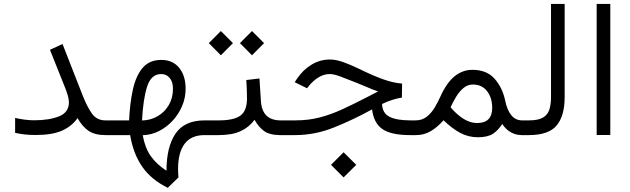

<svg xmlns="http://www.w3.org/2000/svg" viewBox="-20 -672 3135 955"><path d="M55.2 -85.4Q106.9 -73.7 149.9 -73.7Q224.6 -73.7 273.7 -93.3Q322.8 -112.8 322.8 -163.6Q322.8 -178.7 316.7 -199Q310.5 -219.2 304.7 -233.4L228.5 -424.3L291 -453.1L389.6 -201.2Q413.1 -140.6 437.5 -106.9Q461.9 -73.2 504.4 -73.2H524.9V0H504.4Q452.1 0 420.9 -21Q389.6 -42 365.7 -84.5Q336.4 -43 287.4 -21.7Q238.3 -0.5 157.2 -0.5Q126.5 -0.5 101.8 -3.4Q77.1 -6.3 55.2 -11.2Z M814.5 262.2Q732.9 222.2 687.7 157.5Q642.6 92.8 627.4 0H505.4V-73.2H622.1Q626 -158.2 640.9 -226.3Q655.8 -294.4 689.2 -334.2Q722.7 -374 782.7 -374Q838.9 -374 871.1 -334.7Q903.3 -295.4 903.3 -230.5Q903.3 -186 886 -145Q868.7 -104 838.6 -71.5Q808.6 -39.1 770.3 -19.8Q731.9 -0.5 689.9 0.5Q701.2 63.5 729.7 104.2Q758.3 145 808.1 177.2Q808.1 59.1 852.8 -7.1Q897.5 -73.2 997.6 -73.2H1014.2V0H996.6Q931.2 0 898.4 43.2Q865.7 86.4 865.7 168.5Q865.7 177.7 866.2 188.7Q866.7 199.7 867.7 210.4ZM686.5 -72.8Q729.5 -73.7 764.4 -94.2Q799.3 -114.7 819.8 -149.9Q840.3 -185.1 840.3 -230.5Q840.3 -265.1 824 -284.4Q807.6 -303.7 781.7 -303.7Q731.9 -303.7 711.9 -241.7Q691.9 -179.7 686.5 -72.8Z M1388.7 0H1375.5Q1321.3 0 1293.5 -20.3Q1265.6 -40.5 1246.1 -76.2Q1219.7 -39.6 1177.2 -19.8Q1134.8 0 1067.4 0H994.6V-73.2H1068.4Q1142.1 -73.2 1175 -96.4Q1208 -119.6 1208.5 -181.6Q1208.5 -204.1 1207.5 -228Q1206.5 -252 1205.1 -273.9L1270.5 -281.7L1277.8 -168.5Q1284.2 -73.2 1376 -73.2H1388.7ZM1173.3 -457.5 1233.4 -517.6 1293.5 -457.5 1233.4 -397ZM1018.6 -457.5 1078.6 -517.6 1138.7 -457.5 1078.6 -397Z M1626.5 147.9 1689 85.4 1752 147.9 1689 210.4ZM1979 -186.5Q1959 -183.6 1933.8 -176Q1908.7 -168.5 1880.4 -154.8Q1881.8 -109.4 1917 -91.3Q1952.1 -73.2 2022 -73.2H2048.3V0H2020Q1925.8 0 1882.3 -29.8Q1838.9 -59.6 1830.6 -127.9Q1738.3 -77.1 1642.8 -38.6Q1547.4 0 1447.3 0H1369.1V-73.2H1448.7Q1513.2 -73.2 1568.6 -87.4Q1624 -101.6 1681.2 -127.7Q1738.3 -153.8 1807.1 -189.5L1860.8 -217.3Q1843.8 -222.7 1834.2 -226.6Q1824.7 -230.5 1808.3 -237.5Q1792 -244.6 1754.4 -259.8Q1704.6 -279.8 1672.4 -291.7Q1640.1 -303.7 1620.6 -303.7Q1591.8 -303.7 1565.9 -288.1Q1540 -272.5 1521.5 -250.5L1507.3 -232.9L1445.8 -263.2L1458.5 -282.2Q1487.8 -325.2 1529.8 -350.6Q1571.8 -376 1621.1 -376Q1650.4 -376 1686.5 -363.3Q1722.7 -350.6 1766.1 -329.6Q1838.9 -293.9 1888.7 -276.6Q1938.5 -259.3 1980 -256.3Z M2186 -73.7Q2155.8 -39.1 2122.3 -19.5Q2088.9 0 2049.3 0H2028.8V-73.2H2046.9Q2079.6 -73.2 2102.8 -91.6Q2126 -109.9 2142.1 -137.2Q2158.2 -164.6 2169.9 -190.4Q2201.2 -260.3 2241 -292.5Q2280.8 -324.7 2329.6 -324.7Q2400.4 -324.7 2439.7 -280.8Q2479 -236.8 2492.7 -171.9Q2502 -125.5 2522.9 -99.4Q2543.9 -73.2 2577.1 -73.2H2590.8V0H2576.7Q2515.1 0 2478 -55.2Q2456.1 -21.5 2429.9 -5.4Q2403.8 10.7 2356.9 10.7Q2309.1 10.7 2268.3 -11.5Q2227.5 -33.7 2186 -73.7ZM2221.2 -138.2Q2253.9 -100.1 2286.9 -80.1Q2319.8 -60.1 2353 -60.1Q2428.2 -60.1 2428.2 -135.3Q2428.2 -185.1 2402.8 -218.3Q2377.4 -251.5 2332 -251.5Q2305.7 -251.5 2285.2 -234.1Q2264.6 -216.8 2248.8 -190.7Q2232.9 -164.6 2221.2 -138.2Z M2571.3 0V-73.2H2610.8Q2656.2 -73.2 2679.9 -86.7Q2703.6 -100.1 2712.2 -126.2Q2720.7 -152.3 2720.7 -189.5V-652.3H2788.6V-189.9Q2788.6 -95.2 2748.5 -47.6Q2708.5 0 2610.4 0Z M2947.8 -652.3H3015.6V-0.5H2947.8Z"/></svg>

Font: Vazir Light
Style: Light
Weight: 300
Designer: Saber Rastikerdar
Foundry: Saber Rastikerdar
Version: Version 30.0.0